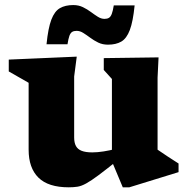

<svg xmlns="http://www.w3.org/2000/svg" viewBox="-20 -746 762 778"><path d="M280.5 -189Q280.5 -167.5 287.8 -154.2Q295 -141 311 -134.8Q327 -128.5 354 -128.5Q375 -128.5 400.2 -132.5Q425.5 -136.5 450.5 -143L460 -99Q410 -59 379.5 -36.2Q349 -13.5 329.5 -2.8Q310 8 294.2 10.5Q278.5 13 258.5 13Q175.5 13 135.8 -26.2Q96 -65.5 96 -139.5V-410.5L15.5 -456.5V-504.5L291 -516.5L280.5 -436ZM477.5 13 433.5 -92V-426L400.5 -462.5V-510.5L622.5 -513.5L618.5 -431.5V-139.5Q623 -136.5 633.8 -129.2Q644.5 -122 657.5 -113.2Q670.5 -104.5 682.8 -96.8Q695 -89 703.5 -83.5V-48.5L504 13ZM525.5 -724Q519 -658.5 506 -624.2Q493 -590 471.5 -577.5Q450 -565 417.5 -565Q395.5 -565 378 -573.5Q360.5 -582 345.8 -593Q331 -604 317.5 -612.5Q304 -621 290.5 -621Q279.5 -621 272.5 -616.8Q265.5 -612.5 261.2 -600.8Q257 -589 253.5 -566.5H168.5Q175 -632 188 -666.2Q201 -700.5 222.8 -713Q244.5 -725.5 277 -725.5Q298.5 -725.5 316 -717Q333.5 -708.5 348.2 -697.5Q363 -686.5 376.5 -678Q390 -669.5 403.5 -669.5Q414.5 -669.5 421.5 -673.8Q428.5 -678 433 -690Q437.5 -702 441 -724Z"/></svg>

Font: Newsreader 7pt
Style: Bold
Weight: 700
Designer: Hugues Gentile
Foundry: Production Type
Version: Version 1.003